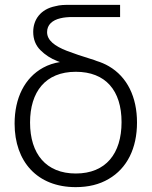

<svg xmlns="http://www.w3.org/2000/svg" viewBox="-20 -755 623 789"><path d="M291 14C343.5 14 388.5 3 426.5 -19.5C502.5 -63.5 543 -146 543 -251.5C543 -356 503 -439 427 -483C411.5 -492 395 -499 377 -504.5C374 -505.5 371 -506.5 368 -508C317.5 -523.5 279.5 -536.5 255 -546C205 -565.5 173.5 -589 173.5 -623C173.5 -653 194.5 -672 228.5 -680C243 -683.5 259 -685 278.5 -685H473.5V-735H266C246 -735 227.5 -735 207.5 -729.5C147 -717.5 116.5 -674.5 116.5 -624C116.5 -593.5 126.5 -568.5 146 -549C165.5 -529.5 188.5 -514.5 215.5 -504C219 -502.5 222.5 -501.5 226.5 -500C201.5 -496 178.5 -488.5 157.5 -477C81.5 -435.5 40 -352.5 40 -247C40 -90.5 133.5 14 291 14ZM291.5 -42C169.5 -42 103.5 -122.5 103.5 -251.5C103.5 -377.5 166.5 -460 291.5 -460C414 -460 479.5 -383 479.5 -253C479.5 -124 415 -42 291.5 -42Z"/></svg>

Font: Vela Sans Light
Style: Regular
Weight: 300
Designer: Principal design: Mikhail Sharanda - project Manrope.
Design modification: Ravid Balaliev
Foundry: Mikhail Sharanda
Version: Version 1.001